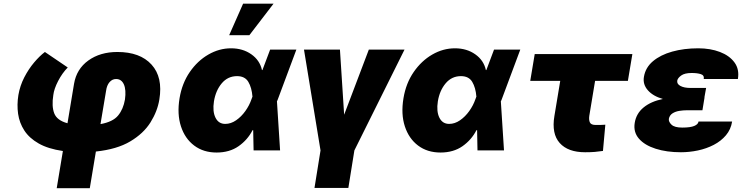

<svg xmlns="http://www.w3.org/2000/svg" viewBox="-20 -814 4031 1039"><path d="M286.9 204.5 320.3 3.2Q240.4 -8.5 189.5 -37.5Q138.5 -66.4 111.7 -107.8Q84.9 -149.1 77.9 -198.3Q71 -247.5 79.5 -299.7Q88.1 -350.1 111.3 -395.2Q134.6 -440.3 164.6 -475.9Q194.6 -511.4 223 -532.7L346.6 -448.9Q316.4 -418 294.4 -375.4Q272.4 -332.7 268.5 -299.7Q258.9 -239.3 273.4 -201Q288 -162.6 345.2 -147L380.7 -360.8Q394.2 -440.7 458.1 -486.7Q522 -532.7 615.1 -532.7Q738.3 -532.7 800.2 -464.3Q862.2 -396 842.3 -275.6Q832 -212 794.4 -151.8Q756.7 -91.6 684.8 -48.8Q612.9 -6 498.9 6L465.9 204.5ZM523.8 -142.4Q590.9 -154.5 619.1 -188.9Q647.4 -223.4 656.2 -275.6Q663.4 -327.8 650.4 -357.1Q637.4 -386.4 608 -386.4Q587.4 -386.4 572.6 -369.3Q557.9 -352.3 554 -322.4Z M1152 11.4Q1081 11.4 1030.9 -26.3Q980.8 -63.9 959.2 -130.3Q937.5 -196.7 951.7 -282.7Q965.2 -363.6 1007.1 -424.4Q1049 -485.1 1107.6 -518.8Q1166.2 -552.6 1230.1 -552.6Q1294 -552.6 1340 -520.2Q1386 -487.9 1397.7 -434.7L1400.2 -435L1441.8 -545.5H1583.8L1481.5 -271.3L1478.7 -266L1495.7 0H1352.3L1350.1 -109.7L1346.6 -109.4Q1320 -57.2 1271.1 -22.9Q1222.3 11.4 1152 11.4ZM1346.2 -291.2Q1342.3 -339.8 1323.9 -370.9Q1305.4 -402 1262.8 -402Q1212.7 -402 1180 -363.1Q1147.4 -324.2 1137.8 -265.6Q1129.3 -211.3 1146 -177.4Q1162.6 -143.5 1198.9 -143.5Q1229.4 -143.5 1257.6 -163Q1285.9 -182.5 1307.7 -213.1Q1329.5 -243.6 1340.9 -277ZM1220.2 -623.6 1295.5 -794H1460.2L1329.5 -623.6Z M1625 -545.5H1819.6L1842.3 -193.2L1975.9 -545.5H2169L1897.7 0L1865.1 203.1H1681.8L1714.5 0Z M2363.6 11.4Q2292.6 11.4 2242.5 -26.3Q2192.5 -63.9 2170.8 -130.3Q2149.1 -196.7 2163.4 -282.7Q2176.8 -363.6 2218.8 -424.4Q2260.7 -485.1 2319.2 -518.8Q2377.8 -552.6 2441.8 -552.6Q2505.7 -552.6 2551.7 -520.2Q2597.7 -487.9 2609.4 -434.7L2611.9 -435L2653.4 -545.5H2795.5L2693.2 -271.3L2690.3 -266L2707.4 0H2563.9L2561.8 -109.7L2558.2 -109.4Q2531.6 -57.2 2482.8 -22.9Q2433.9 11.4 2363.6 11.4ZM2557.9 -291.2Q2554 -339.8 2535.5 -370.9Q2517 -402 2474.4 -402Q2424.4 -402 2391.7 -363.1Q2359 -324.2 2349.4 -265.6Q2340.9 -211.3 2357.6 -177.4Q2374.3 -143.5 2410.5 -143.5Q2441.1 -143.5 2469.3 -163Q2497.5 -182.5 2519.4 -213.1Q2541.2 -243.6 2552.6 -277Z M3402 -521.3 3377.8 -376.4H3200.3L3169 -187.5Q3165.8 -165.1 3172.2 -151.5Q3178.6 -137.8 3203.1 -137.8Q3222.3 -137.8 3231.5 -138Q3240.8 -138.1 3255.7 -139.2L3242.9 2.8Q3220.5 6 3199.4 8Q3178.3 9.9 3146.3 9.9Q3053.6 9.9 3008.9 -40.1Q2964.1 -90.2 2980.1 -186.1L3011.7 -376.4H2849.4L2873.6 -521.3Z M3567.1 -278.4Q3513.8 -293.7 3485.8 -325.6Q3457.7 -357.6 3464.5 -397.7Q3472.7 -448.2 3513.3 -482.6Q3554 -517 3617.7 -534.8Q3681.5 -552.6 3758.5 -552.6Q3824.2 -552.6 3875.9 -532.8Q3927.6 -513.1 3954.7 -476Q3981.9 -438.9 3973 -386.4H3788.4Q3791.9 -406.6 3772.5 -412.8Q3753.2 -419 3723 -419Q3685 -419 3666.2 -405.4Q3647.4 -391.7 3644.9 -377.8Q3642 -359.7 3662.1 -348.9Q3682.2 -338.1 3715.9 -338.1H3801.1L3791.9 -286.9H3792.6L3781.2 -217.3H3696Q3677.2 -217.3 3656.1 -214Q3634.9 -210.6 3619.1 -200.5Q3603.3 -190.3 3599.4 -170.5Q3597.7 -154.5 3614.2 -139Q3630.7 -123.6 3671.9 -123.6Q3715.9 -123.6 3737 -132.5Q3758.2 -141.3 3759.9 -156.2H3941.8Q3935 -113.3 3908.4 -81.9Q3881.7 -50.4 3842.3 -30Q3802.9 -9.6 3756.7 0.2Q3710.6 9.9 3664.8 9.9Q3587.7 9.9 3528.1 -9.1Q3468.4 -28.1 3437.5 -63.7Q3406.6 -99.4 3414.8 -149.1Q3422.9 -199.9 3462.9 -232.6Q3502.8 -265.3 3567.1 -278.4Z"/></svg>

Font: Inter UI Black
Style: Italic
Weight: 900
Italic angle: -9.39999°
Designer: Rasmus Andersson
Foundry: rsms
Version: 3.2;8d6f07862